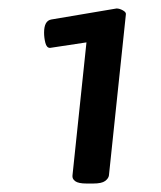

<svg xmlns="http://www.w3.org/2000/svg" viewBox="-20 -782 380 453"><path d="M184 -349Q165 -349 157.5 -354.5Q150 -360 151 -368L184 -682L98 -669Q90 -669 87 -681Q84 -693 84 -705Q84 -733 101 -736L255 -762Q262 -762 270 -757.5Q278 -753 277 -748L237 -368Q236 -361 228 -355Q220 -349 200 -349Z"/></svg>

Font: Asap Semi Expanded Semi Expanded Regular
Style: Bold Italic
Weight: 700
Width: 6
Italic angle: -6°
Designer: Pablo Cosgaya
Foundry: Omnibus-Type
Version: Version 3.001; ttfautohint (v1.8.4.7-5d5b)